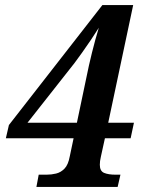

<svg xmlns="http://www.w3.org/2000/svg" viewBox="-20 -734 571 754"><path d="M123 0 132 -48H163Q182 -48 200.5 -52.5Q219 -57 233.5 -72Q248 -87 254 -120L269 -191H3L15 -243L382 -714H503L405 -252H506L493 -191H392L376 -118Q372 -101 372 -87Q372 -62 389 -55Q406 -48 434 -48H453L442 0ZM273 -487 88 -252H282L320 -433Q328 -474 341 -526.5Q354 -579 368 -625Q355 -604 337.5 -578Q320 -552 302.5 -527.5Q285 -503 273 -487Z"/></svg>

Font: Noto Serif SemiCondensed SemiBold
Style: Italic
Weight: 600
Width: 4
Italic angle: -12°
Designer: Monotype Design Team
Foundry: Monotype Imaging Inc.
Version: Version 2.014; ttfautohint (v1.8.4.7-5d5b)